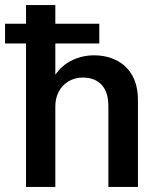

<svg xmlns="http://www.w3.org/2000/svg" viewBox="-22 -740 642 760"><path d="M81 0V-720H197V-444Q223 -482 263.5 -501.5Q304 -521 350 -521Q400 -521 439.5 -501Q479 -481 501.5 -441.5Q524 -402 524 -343V0H407V-319Q407 -376 380 -404.5Q353 -433 306 -433Q275 -433 250 -418.5Q225 -404 211 -378Q197 -352 197 -319V0ZM-2 -568V-646H371V-568Z"/></svg>

Font: Chivo Mono Medium
Style: Regular
Weight: 500
Monospace: yes
Designer: Hector Gatti
Foundry: Omnibus-Type
Version: Version 1.008